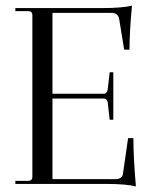

<svg xmlns="http://www.w3.org/2000/svg" viewBox="-20 -659 547 688"><path d="M467 9Q433 0 356 0H35V-11H81Q96 -11 96 -26V-604Q96 -619 81 -619H35V-630H342Q419 -630 453 -639Q444 -545 444 -481H425L407 -591Q403 -613 379 -613H168V-323H352Q363 -323 366 -339L373 -400H386V-230H373L366 -292Q363 -306 352 -306H168V-17H393Q419 -17 421 -39L439 -164H458Q458 -94 467 9Z"/></svg>

Font: Arapey Regular-Display
Style: Regular
Weight: 400
Designer: Eduardo Rodriguez Tunni
Foundry: Eduardo Rodriguez Tunni
Version: Version 4.000